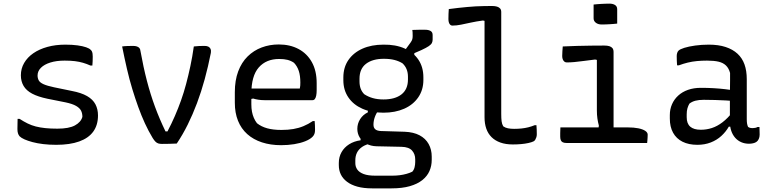

<svg xmlns="http://www.w3.org/2000/svg" viewBox="-20 -788 4240 1058"><path d="M296 -79Q360 -79 393 -97Q426 -115 434 -144Q434 -164 426.5 -178.5Q419 -193 399 -204.5Q379 -216 341 -224L241 -244Q189 -255 157 -272Q125 -289 110 -314.5Q95 -340 95 -373Q95 -410 113 -441Q131 -472 163.5 -494.5Q196 -517 241 -529.5Q286 -542 340 -542Q378 -542 407 -538Q436 -534 454.5 -527.5Q473 -521 479 -514Q484 -510 486.5 -504.5Q489 -499 490 -492Q491 -485 491 -476Q491 -463 490.5 -451Q490 -439 489 -427H478Q458 -436 437.5 -442Q417 -448 393 -451Q369 -454 336 -454Q291 -454 257.5 -443.5Q224 -433 205.5 -414.5Q187 -396 187 -372Q187 -357 193.5 -345Q200 -333 220 -324Q240 -315 278 -307L375 -287Q428 -277 460 -258.5Q492 -240 506 -213Q520 -186 520 -152Q520 -99 494 -63Q468 -27 416.5 -8.5Q365 10 290 10Q251 10 218 6Q185 2 159 -5Q133 -12 115 -20Q97 -28 88 -37Q82 -44 79 -53.5Q76 -63 76 -77Q76 -93 76.5 -106.5Q77 -120 77 -133H88Q111 -118 132.5 -107.5Q154 -97 177.5 -91Q201 -85 230 -82Q259 -79 296 -79Z M714 -535Q726 -535 734.5 -532Q743 -529 748 -523.5Q753 -518 754 -507Q770 -418 789.5 -343Q809 -268 834 -200Q859 -132 892 -64H903Q925 -106 943.5 -148.5Q962 -191 977.5 -234.5Q993 -278 1005.5 -325Q1018 -372 1029 -423.5Q1040 -475 1048 -532Q1063 -534 1078 -534.5Q1093 -535 1108 -535Q1121 -535 1129 -530.5Q1137 -526 1140.5 -518Q1144 -510 1142 -497Q1127 -421 1108 -351.5Q1089 -282 1065.5 -219.5Q1042 -157 1014.5 -101.5Q987 -46 954 3Q933 4 912 4.5Q891 5 872 5Q861 5 852.5 2.5Q844 0 836.5 -7.5Q829 -15 821 -28Q798 -66 778.5 -108.5Q759 -151 742 -198Q725 -245 709 -297.5Q693 -350 679.5 -408.5Q666 -467 653 -532Q667 -534 683 -534.5Q699 -535 714 -535Z M1516 -543Q1578 -543 1625 -518Q1672 -493 1698.5 -445.5Q1725 -398 1725 -330V-291Q1725 -274 1722.5 -261.5Q1720 -249 1715 -242.5Q1710 -236 1702 -236H1438Q1420 -236 1404 -238.5Q1388 -241 1375 -245L1351 -240L1345 -300H1632Q1634 -308 1634.5 -316.5Q1635 -325 1635 -333Q1635 -371 1626.5 -397Q1618 -423 1600 -442Q1584 -453 1565 -458Q1546 -463 1518 -463Q1447 -463 1406 -416.5Q1365 -370 1365 -271V-213Q1365 -191 1368.5 -172.5Q1372 -154 1379 -138Q1386 -122 1396 -109Q1420 -90 1452.5 -81Q1485 -72 1531 -72Q1567 -72 1596.5 -77Q1626 -82 1652.5 -93Q1679 -104 1704 -121H1714Q1715 -109 1715.5 -96.5Q1716 -84 1716 -72Q1716 -59 1712.5 -50Q1709 -41 1702 -34Q1688 -20 1661.5 -9.5Q1635 1 1601 6.5Q1567 12 1529 12Q1471 12 1423.5 -3.5Q1376 -19 1342.5 -49Q1309 -79 1291.5 -122.5Q1274 -166 1274 -222V-280Q1274 -345 1292.5 -394.5Q1311 -444 1344.5 -477Q1378 -510 1422 -526.5Q1466 -543 1516 -543Z M2199 -494 2242 -553Q2250 -564 2252 -572Q2254 -580 2254 -590Q2254 -604 2253.5 -610.5Q2253 -617 2252 -623Q2267 -624 2287.5 -624Q2308 -624 2324 -624Q2341 -624 2352.5 -617.5Q2364 -611 2364 -595V-570Q2364 -560 2360 -551.5Q2356 -543 2343 -534Q2330 -525 2302 -512L2263 -495V-468ZM2093 -542Q2160 -543 2209.5 -521Q2259 -499 2286 -458.5Q2313 -418 2313 -362V-347Q2313 -293 2285 -252Q2257 -211 2207.5 -189Q2158 -167 2093 -167Q2026 -167 1976.5 -189Q1927 -211 1899.5 -251.5Q1872 -292 1872 -346V-361Q1872 -417 1900 -457.5Q1928 -498 1977.5 -520Q2027 -542 2093 -542ZM2095 -464Q2033 -464 1997 -436.5Q1961 -409 1961 -354V-340Q1961 -317 1967.5 -299.5Q1974 -282 1987 -269Q2008 -255 2034 -247.5Q2060 -240 2093 -240Q2157 -240 2192.5 -268Q2228 -296 2228 -350V-365Q2228 -388 2220.5 -406.5Q2213 -425 2198 -439Q2179 -451 2154 -457.5Q2129 -464 2095 -464ZM2007 -196 2068 -184Q2053 -164 2045.5 -143Q2038 -122 2038 -101Q2038 -84 2048 -75.5Q2058 -67 2078 -66L2210 -62Q2259 -60 2292 -42.5Q2325 -25 2342 5.5Q2359 36 2359 75V93Q2359 126 2346.5 154.5Q2334 183 2307 204.5Q2280 226 2238 238Q2196 250 2137 250H2031Q1984 250 1949.5 240.5Q1915 231 1892 213.5Q1869 196 1858 173Q1847 150 1847 122V110Q1847 77 1862 50.5Q1877 24 1904 7Q1931 -10 1967 -15V-44L2026 2Q1995 8 1975.5 21.5Q1956 35 1947 53.5Q1938 72 1938 95V111Q1938 131 1949 146.5Q1960 162 1984 171Q2008 180 2047 180H2142Q2163 180 2182.5 177.5Q2202 175 2220 170Q2238 165 2252 158Q2261 148 2264.5 133.5Q2268 119 2268 105V90Q2268 61 2250.5 41.5Q2233 22 2193 21L2054 18Q2023 17 1999 4Q1975 -9 1962 -30.5Q1949 -52 1949 -78Q1949 -107 1964.5 -131.5Q1980 -156 2007 -169Z M2453 -738Q2480 -742 2505.5 -744.5Q2531 -747 2555 -749.5Q2579 -752 2602 -753Q2625 -754 2647.5 -754.5Q2670 -755 2691 -755Q2708 -755 2719 -751.5Q2730 -748 2736 -741Q2742 -734 2742 -722Q2742 -673 2742 -616.5Q2742 -560 2742 -500.5Q2742 -441 2742 -381.5Q2742 -322 2742 -265.5Q2742 -209 2742 -160Q2742 -136 2744 -120Q2746 -104 2753 -92Q2764 -84 2779 -81Q2794 -78 2813 -78Q2834 -78 2853.5 -80Q2873 -82 2891 -86.5Q2909 -91 2926 -98H2936Q2937 -86 2937.5 -73.5Q2938 -61 2938 -48Q2938 -39 2935.5 -31.5Q2933 -24 2929.5 -18Q2926 -12 2920 -9Q2910 -4 2892 0Q2874 4 2852 6Q2830 8 2806 8Q2767 8 2737.5 -2.5Q2708 -13 2688.5 -32.5Q2669 -52 2659.5 -79.5Q2650 -107 2650 -142Q2650 -189 2650 -242Q2650 -295 2650 -351.5Q2650 -408 2650 -464Q2650 -520 2650 -573.5Q2650 -627 2650 -673L2641 -675Q2604 -670 2574.5 -663.5Q2545 -657 2520 -652Q2495 -647 2473 -647Q2463 -647 2457 -656.5Q2451 -666 2451 -684Q2451 -698 2451.5 -711.5Q2452 -725 2453 -738Z M3276 -68 3280 -96Q3275 -114 3272 -134.5Q3269 -155 3269 -180Q3269 -208 3269 -235.5Q3269 -263 3269 -291Q3269 -319 3269 -347Q3269 -375 3269 -402.5Q3269 -430 3269 -458L3259 -460Q3225 -456 3196 -452Q3167 -448 3144.5 -446Q3122 -444 3103 -444Q3096 -444 3090.5 -448Q3085 -452 3081.5 -460Q3078 -468 3078 -479Q3078 -492 3079 -505.5Q3080 -519 3081 -532Q3120 -534 3159.5 -535Q3199 -536 3237 -536.5Q3275 -537 3310 -537Q3327 -537 3338 -533.5Q3349 -530 3355 -522.5Q3361 -515 3361 -501Q3361 -457 3361 -412.5Q3361 -368 3361 -324Q3361 -280 3361 -236Q3361 -192 3361 -149Q3361 -106 3361 -63ZM3068 -86H3438Q3473 -86 3497.5 -81Q3522 -76 3535.5 -67Q3549 -58 3549 -46Q3549 -38 3548.5 -30.5Q3548 -23 3547.5 -15.5Q3547 -8 3546 0H3103Q3089 0 3081 -4Q3073 -8 3070 -16Q3067 -24 3067 -36Q3067 -46 3067 -54Q3067 -62 3067.5 -70Q3068 -78 3068 -86ZM3251 -763Q3261 -764 3271.5 -765Q3282 -766 3293.5 -766.5Q3305 -767 3316 -767.5Q3327 -768 3338 -768Q3357 -768 3369 -760.5Q3381 -753 3381 -737V-658Q3371 -657 3360.5 -656Q3350 -655 3339.5 -654.5Q3329 -654 3318 -653.5Q3307 -653 3296 -653Q3276 -653 3263.5 -662.5Q3251 -672 3251 -687Z M4095 -352Q4095 -325 4095 -297.5Q4095 -270 4095 -242.5Q4095 -215 4095 -187.5Q4095 -160 4095 -132Q4095 -118 4096.5 -108Q4098 -98 4102 -89Q4107 -85 4113.5 -83.5Q4120 -82 4128 -82Q4135 -82 4142 -83.5Q4149 -85 4154 -88H4165Q4165 -77 4165.5 -67Q4166 -57 4166 -46Q4166 -33 4161 -22Q4156 -11 4148 -6Q4141 -1 4130 1.5Q4119 4 4107 4Q4084 4 4064.5 -4.5Q4045 -13 4031 -29Q4017 -45 4009.5 -67Q4002 -89 4002 -117Q4002 -149 4002 -184.5Q4002 -220 4002 -249Q4002 -277 4002.5 -300Q4003 -323 4003 -344Q4003 -365 4003 -386Q3996 -412 3980.5 -427Q3965 -442 3940 -448Q3915 -454 3876 -454Q3847 -454 3820.5 -451.5Q3794 -449 3769.5 -443Q3745 -437 3721 -428H3711Q3710 -440 3709.5 -453Q3709 -466 3709 -479Q3709 -488 3711.5 -496Q3714 -504 3719 -509Q3727 -517 3751 -524.5Q3775 -532 3810.5 -537Q3846 -542 3886 -542Q3939 -542 3978.5 -529Q4018 -516 4044 -492Q4070 -468 4082.5 -433Q4095 -398 4095 -352ZM3764 -142Q3764 -107 3783.5 -90Q3803 -73 3842 -73Q3873 -73 3902.5 -82.5Q3932 -92 3961 -114Q3990 -136 4019 -173L4021 -90H3996Q3980 -62 3955 -39Q3930 -16 3896.5 -3Q3863 10 3823 10Q3775 10 3741 -7Q3707 -24 3689 -56.5Q3671 -89 3671 -135V-154Q3671 -186 3683 -213.5Q3695 -241 3717.5 -261.5Q3740 -282 3771.5 -293Q3803 -304 3842 -304Q3879 -304 3913 -302Q3947 -300 3976 -296.5Q4005 -293 4026 -289Q4033 -287 4036.5 -278Q4040 -269 4041.5 -256Q4043 -243 4043 -229Q4010 -233 3980 -234.5Q3950 -236 3920.5 -237Q3891 -238 3858 -238Q3831 -238 3812 -233Q3793 -228 3779 -217Q3772 -205 3768 -191Q3764 -177 3764 -158Z"/></svg>

Font: Rec Mono Semicasual
Style: Regular
Weight: 400
Version: Version 1.085; ttfautohint (v1.8.4.7-5d5b)